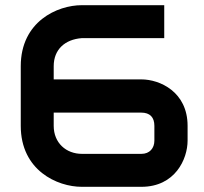

<svg xmlns="http://www.w3.org/2000/svg" viewBox="-20 -720 785 740"><path d="M187 -465C187 -529 230 -568 295 -573H613V-700H295C201 -700 60 -637 60 -465V-235C60 -63 201 0 295 0H525C655 0 703 -107 703 -178V-235C703 -366 596 -414 525 -414H187ZM524 -286C558 -286 575 -268 575 -235V-178C575 -149 557 -127 525 -127H296C235 -127 187 -169 187 -235V-286Z"/></svg>

Font: Audiowide
Style: Regular
Weight: 400
Designer: Astigmatic (AOETI)
Foundry: Astigmatic (AOETI)
Version: Version 1.002